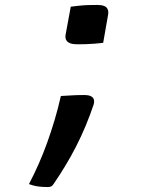

<svg xmlns="http://www.w3.org/2000/svg" viewBox="-20 -559 640 776"><path d="M397 -386Q382 -384 363.5 -382.5Q345 -381 326.5 -380.5Q308 -380 291 -380Q275 -380 264 -384Q253 -388 248 -396.5Q243 -405 245 -418L266 -532Q282 -534 300.5 -536Q319 -538 337.5 -538.5Q356 -539 374 -539Q390 -539 400.5 -535Q411 -531 415 -522Q419 -513 417 -500ZM172 197Q148 197 130 194Q112 191 97 185Q119 143 137 102Q155 61 170.5 18Q186 -25 200 -71.5Q214 -118 226 -171Q246 -172 260.5 -173Q275 -174 289.5 -174.5Q304 -175 321 -175Q336 -175 345.5 -171Q355 -167 358.5 -159Q362 -151 359 -138Q345 -96 327 -52.5Q309 -9 287.5 33Q266 75 242.5 113.5Q219 152 195 187Q191 193 185.5 195Q180 197 172 197Z"/></svg>

Font: Rec Mono Semicasual
Style: Italic
Weight: 400
Italic angle: -10°
Version: Version 1.085; ttfautohint (v1.8.4.7-5d5b)